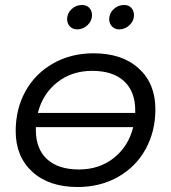

<svg xmlns="http://www.w3.org/2000/svg" viewBox="-20 -746 688 771"><path d="M291.5 5Q177 5 110 -56Q43 -117 43 -219.5Q43 -308.5 82.2 -379.5Q121.5 -450.5 193.2 -491.2Q265 -532 355.5 -532Q470.5 -532 537.2 -471.2Q604 -410.5 604 -307.5Q604 -218.5 564.8 -147.2Q525.5 -76 454 -35.5Q382.5 5 291.5 5ZM309.5 -726Q327.5 -726 338.5 -714.5Q349.5 -703 349.5 -685Q349.5 -662 331.5 -645Q313.5 -628 290 -628Q272 -628 260.8 -639.8Q249.5 -651.5 249.5 -669Q249.5 -692.5 267.2 -709.2Q285 -726 309.5 -726ZM478.5 -726Q496.5 -726 507.2 -714.5Q518 -703 518 -685Q518 -662 500 -645Q482 -628 458.5 -628Q441 -628 429.8 -639.8Q418.5 -651.5 418.5 -669Q418.5 -692.5 436.2 -709.2Q454 -726 478.5 -726ZM297 -65.5Q379 -65.5 437.2 -111.8Q495.5 -158 515 -235.5H124V-223.5Q124 -148.5 168.8 -107Q213.5 -65.5 297 -65.5ZM350 -461.5Q268.5 -461.5 210 -415.5Q151.5 -369.5 132 -292.5H523V-303.5Q523 -378.5 478.2 -420Q433.5 -461.5 350 -461.5Z"/></svg>

Font: Argentum Sans Light
Style: Italic
Weight: 300
Italic angle: -11.3°
Designer: Julieta Ulanovsky (font), Owen Earl (portions from Jones font), Cristiano Sobral (main changes and remaster)
Foundry: Julieta Ulanovsky (font), Owen Earl (portions from Jones font), Cristiano Sobral (main changes and remaster)
Version: Version 3.127